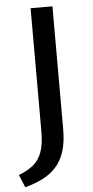

<svg xmlns="http://www.w3.org/2000/svg" viewBox="-74 -693 453 937"><g transform="rotate(-5 152.5 -224.0)"><path d="M113 -56V-658H220V-56Q220 9 205 54.5Q190 100 162 130Q134 160 95.5 179Q57 198 11 210L-15 148Q27 132 55.5 109.5Q84 87 98.5 48Q113 9 113 -56Z"/></g></svg>

Font: Ysabeau Office SemiBold
Style: Regular
Weight: 600
Designer: Christian Thalmann (Catharsis Fonts)
Version: Version 2.001;gftools[0.9.30]; featfreeze: tnum,lnum,ss02